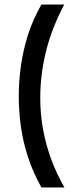

<svg xmlns="http://www.w3.org/2000/svg" viewBox="-20 -709 330 849"><path d="M264 -689Q236 -636 215.5 -583Q195 -530 182.5 -478Q170 -426 164 -375.5Q158 -325 158 -277Q158 -203 171 -133.5Q184 -64 208 -0.5Q232 63 265 120H163Q126 53 104 -14Q82 -81 72.5 -149Q63 -217 63 -283Q63 -349 72.5 -417.5Q82 -486 103.5 -554Q125 -622 163 -689Z"/></svg>

Font: Bricolage Grotesque 28pt
Style: Regular
Weight: 400
Version: Version 1.001;gftools[0.9.33.dev8+g029e19f]